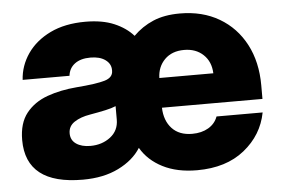

<svg xmlns="http://www.w3.org/2000/svg" viewBox="-43 -585 959 654"><g transform="rotate(-5 436.0 -257.5)"><path d="M606 10.7Q537.6 10.7 488.8 -14.2Q439.9 -39.1 414.6 -82.5Q389.2 -42 337.9 -16.6Q286.6 8.8 215.8 8.8Q21 8.8 21 -143.6Q21 -201.2 48.1 -235.4Q75.2 -269.5 120.6 -285.9Q166 -302.2 220.7 -306.6Q290 -312 318.4 -320.6Q346.7 -329.1 346.7 -352.1V-354.5Q346.7 -376 327.9 -389.6Q309.1 -403.3 276.9 -403.3Q243.2 -403.3 223.4 -388.4Q203.6 -373.5 200.7 -347.7H40.5Q43.5 -396 71.5 -436.8Q99.6 -477.5 149.9 -502Q200.2 -526.4 270.5 -526.4Q328.1 -526.4 368.4 -509.3Q408.7 -492.2 433.6 -463.9Q463.4 -493.7 501.7 -510Q540 -526.4 593.3 -526.4Q670.4 -526.4 727.8 -492.7Q785.2 -459 816.9 -398.7Q848.6 -338.4 848.6 -258.3V-211.9H504.9Q506.3 -167.5 531 -140.9Q555.7 -114.3 600.1 -114.3Q632.3 -114.3 655.5 -127.9Q678.7 -141.6 687.5 -166H845.2Q830.6 -89.8 768.1 -39.6Q705.6 10.7 606 10.7ZM251 -103.5Q291 -103.5 319.6 -125.5Q348.1 -147.5 348.1 -185.1V-231Q334.5 -225.1 312 -220.2Q289.6 -215.3 258.8 -210Q226.1 -204.6 205.1 -190.7Q184.1 -176.8 184.1 -152.3Q184.1 -128.9 202.6 -116.2Q221.2 -103.5 251 -103.5ZM504.9 -313.5H689.5Q688 -353.5 662.6 -377.4Q637.2 -401.4 597.2 -401.4Q555.2 -401.4 530.5 -376.5Q505.9 -351.6 504.9 -313.5Z"/></g></svg>

Font: Inter Display Extra Bold
Style: Regular
Weight: 800
Designer: Rasmus Andersson
Foundry: rsms
Version: Version 4.000;git-4fc901f